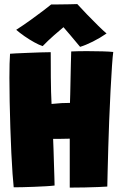

<svg xmlns="http://www.w3.org/2000/svg" viewBox="-20 -898 587 918"><path d="M45.5 -2.5Q43 -24 40 -67Q37 -110 34.2 -166.8Q31.5 -223.5 29.5 -286.5Q27.5 -349.5 26.2 -411.2Q25 -473 25 -526Q25 -600.5 28 -641Q33 -641.5 56.5 -642.8Q80 -644 111.8 -645.2Q143.5 -646.5 173.8 -647.5Q204 -648.5 222.5 -648.5Q222.5 -623 222.8 -590.2Q223 -557.5 223 -530Q223 -497.5 224.2 -458.8Q225.5 -420 226.5 -401Q254 -404 274.5 -405Q295 -406 314.5 -406Q315 -418 315.8 -448Q316.5 -478 317.2 -516Q318 -554 318.8 -590.8Q319.5 -627.5 320.5 -652Q335.5 -653 356.5 -653.2Q377.5 -653.5 397.5 -653.5Q436 -653.5 470 -652.5Q504 -651.5 521.5 -649.5Q519 -633.5 515.5 -583.5Q512 -533.5 508.5 -464.2Q505 -395 502 -320Q499.5 -256.5 497.8 -195.5Q496 -134.5 494.8 -85Q493.5 -35.5 493 -6Q480 -5 451 -3.8Q422 -2.5 385.8 -1.8Q349.5 -1 313.5 -1V-235Q288 -234.5 272 -234.2Q256 -234 234 -234Q235 -213.5 236 -181.2Q237 -149 238 -114.2Q239 -79.5 240 -51.5Q241 -23.5 241 -11Q226 -9 199.5 -7.5Q173 -6 143 -4.8Q113 -3.5 86.5 -3Q60 -2.5 45.5 -2.5ZM349.5 -878.5Q368.5 -857.5 396.5 -828.5Q424.5 -799.5 450.5 -774Q476.5 -748.5 489.5 -738Q458.5 -716.5 424 -699.2Q389.5 -682 363 -674Q340.5 -701.5 317.8 -728Q295 -754.5 283.5 -768Q267 -754.5 238.2 -729.2Q209.5 -704 184 -677.5Q167 -683 143.5 -696Q120 -709 97 -725Q74 -741 57.5 -755.5Q88 -775 123 -800Q158 -825 186.2 -846.5Q214.5 -868 224.5 -876.5Q235 -876.5 260 -876.8Q285 -877 311 -877.5Q337 -878 349.5 -878.5Z"/></svg>

Font: Grandstander Black
Style: Regular
Weight: 900
Designer: Tyler Finck
Foundry: Etcetera Type Co
Version: Version 1.200; ttfautohint (v1.8.3)